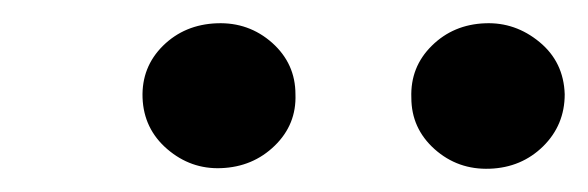

<svg xmlns="http://www.w3.org/2000/svg" viewBox="-20 -749 505 165"><path d="M102.5 -665Q101.6 -691.4 120.1 -709.7Q138.7 -728 166.5 -729Q193.8 -730 213.9 -712.2Q233.9 -694.3 233.9 -668Q234.9 -642.1 216.1 -623.8Q197.3 -605.5 169.9 -604.5Q144 -603.5 123.8 -620.8Q103.5 -638.2 102.5 -665ZM333.5 -665Q332.5 -691.4 351.1 -709.7Q369.6 -728 397 -729Q422.9 -730 443.6 -712.9Q464.4 -695.8 465.3 -668Q465.3 -641.6 446.8 -623.3Q428.2 -605 400.9 -604Q373.5 -603 353.5 -620.8Q333.5 -638.7 333.5 -665Z"/></svg>

Font: RobotoInd
Style: Bold Italic
Weight: 700
Italic angle: -12°
Designer: Google
Version: Version 2.001150; 2014